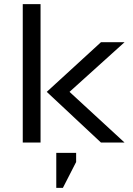

<svg xmlns="http://www.w3.org/2000/svg" viewBox="-20 -689 643 928"><path d="M90 0V-669H176V0ZM252 219V50H348V94L284 219ZM582 -485 316 -245 582 0H468L206 -245L468 -485Z"/></svg>

Font: Sarpanch
Style: Regular
Weight: 400
Designer: Manushi Parikh (Devanagari and Latin), Jyotish Sonowal (Devanagari)
Foundry: Indian Type Foundry
Version: Version 2.004;PS 1.0;hotconv 1.0.78;makeotf.lib2.5.61930; tt